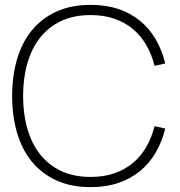

<svg xmlns="http://www.w3.org/2000/svg" viewBox="-20 -755 740 790"><path d="M353 15Q416 15 466.8 -2.2Q517.5 -19.5 556 -51Q594.5 -82.5 620.5 -127Q646.5 -171.5 660 -226L616 -236Q604 -188.5 581.5 -149.8Q559 -111 526 -83.8Q493 -56.5 449.8 -41.8Q406.5 -27 353 -27Q283.5 -27 231.5 -51.5Q179.5 -76 144.8 -120.2Q110 -164.5 92.5 -225.8Q75 -287 75 -360Q75 -433 92.5 -494.2Q110 -555.5 144.8 -599.8Q179.5 -644 231.5 -668.5Q283.5 -693 353 -693Q406.5 -693 449.8 -678.2Q493 -663.5 526 -636.2Q559 -609 581.5 -570.2Q604 -531.5 616 -484L660 -494Q646.5 -549 620.5 -593.5Q594.5 -638 556 -669.5Q517.5 -701 466.8 -718Q416 -735 353 -735Q272.5 -735 212 -707.2Q151.5 -679.5 111 -630Q70.5 -580.5 50.2 -511.5Q30 -442.5 30 -360Q30 -277.5 50.2 -208.5Q70.5 -139.5 111 -90Q151.5 -40.5 212 -12.8Q272.5 15 353 15Z"/></svg>

Font: Vela Sans GX ExtLt
Style: Regular
Weight: 200
Designer: Principal design: Mikhail Sharanda - project Manrope.
Design modification: Ravid Balaliev
Foundry: Mikhail Sharanda
Version: Version 1.001